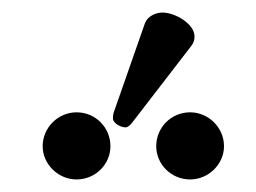

<svg xmlns="http://www.w3.org/2000/svg" viewBox="-20 -806 408 306"><path d="M239 -786C228 -786 215 -780 211 -769L161 -626C160 -623 160 -618 160 -617C160 -610 172 -603 180 -603C184 -603 188 -607 191 -611L285 -733C289 -738 290 -743 290 -748C290 -768 259 -786 239 -786ZM48 -573C48 -544 73 -520 102 -520C132 -520 156 -544 156 -573C156 -603 132 -627 102 -627C73 -627 48 -603 48 -573ZM229 -573C229 -544 253 -520 283 -520C312 -520 337 -544 337 -573C337 -603 312 -627 283 -627C253 -627 229 -603 229 -573Z"/></svg>

Font: Libertinus Serif Semibold
Style: Regular
Weight: 600
Designer: Philipp H. Poll, Khaled Hosny
Foundry: Caleb Maclennan
Version: Version 7.050;RELEASE